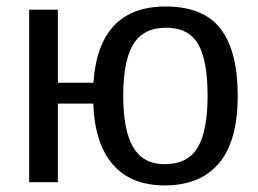

<svg xmlns="http://www.w3.org/2000/svg" viewBox="-20 -558 790 588"><path d="M708 -264.6Q708 -126 650.6 -58.1Q593.3 9.8 484.4 9.8Q380.9 9.8 325.4 -54.4Q270 -118.7 265.6 -240.7H157.2V0H69.3V-528.3H157.2V-304.7H266.1Q282.2 -538.1 487.3 -538.1Q603 -538.1 655.5 -469.7Q708 -401.4 708 -264.6ZM615.7 -264.6Q615.7 -374 586.4 -423.6Q557.1 -473.1 488.8 -473.1Q419.4 -473.1 388.4 -422.6Q357.4 -372.1 357.4 -264.6Q357.4 -158.2 388.2 -106.7Q418.9 -55.2 483.9 -55.2Q555.2 -55.2 585.4 -106.2Q615.7 -157.2 615.7 -264.6Z"/></svg>

Font: Arimo
Style: Regular
Weight: 400
Designer: Steve Matteson
Foundry: Monotype Imaging Inc.
Version: Version 1.33